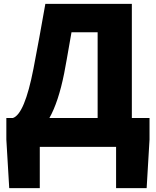

<svg xmlns="http://www.w3.org/2000/svg" viewBox="-20 -764 811 999"><path d="M488 -150V-596H352Q322 -423 314 -383Q284 -233 237 -150ZM758 -38 743 215H584V0H187V215H28L13 -38V-150H47Q108 -170 154 -406Q168 -477 185 -571L216 -744H666V-150H758Z"/></svg>

Font: Source Han Sans CN Heavy
Style: Bold
Weight: 900
Designer: Ryoko NISHIZUKA (kana & ideographs); Paul D. Hunt (Latin, Greek & Cyrillic); Wenlong ZHANG (bopomofo); Sandoll Communica
Foundry: Adobe Systems Incorporated
Version: Version 1.000;PS 1;hotconv 1.0.78;makeotf.lib2.5.61930